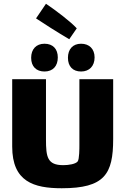

<svg xmlns="http://www.w3.org/2000/svg" viewBox="-20 -992 668 1023"><path d="M389 -841C356 -877 281 -934 225 -972L172 -894C201 -874 294 -815 349 -783ZM288 -686C288 -731 262 -759 217 -759C173 -759 146 -730 146 -684C146 -638 173 -611 217 -611C262 -611 288 -640 288 -686ZM484 -686C484 -731 456 -759 412 -759C368 -759 342 -730 342 -684C342 -638 368 -611 412 -611C456 -611 484 -640 484 -686ZM403 -570V-219C403 -202 403 -144 394 -132C383 -118 347 -112 317 -112C232 -112 225 -156 225 -249V-570H45V-211C45 -24 160 11 309 11C537 11 583 -64 583 -251V-570Z"/></svg>

Font: FilmFarsi Display
Style: Regular
Weight: 400
Designer: Borna Izadpanah
Foundry: Borna Izadpanah
Version: Version 1.000;PS 001.000;hotconv 1.0.88;makeotf.lib2.5.64775